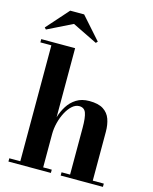

<svg xmlns="http://www.w3.org/2000/svg" viewBox="-138 -1047 905 1136"><g transform="rotate(15 315.0 -478.5)"><path d="M189.9 -887 37.8 -812 28.1 -822 147.9 -957H233.2L353 -822L343.3 -812ZM25.9 -20H93.3V-730H25.9V-750H233.4V-327.4Q244.4 -364.5 264.9 -397Q285.4 -429.4 317.7 -449.7Q350.1 -470 396.5 -470Q451.9 -470 482.4 -450.3Q512.9 -430.7 525 -396.6Q537.1 -362.5 537.1 -319.1V-20H604.7V0H345.9V-20H398.2V-306.2Q398.2 -369.1 387.8 -397.2Q377.4 -425.3 346.2 -425.3Q323.7 -425.3 303.3 -407.1Q283 -388.9 267.2 -359.1Q251.5 -329.3 242.4 -293.8Q233.4 -258.3 233.4 -223.6V-20H285.9V0H25.9Z"/></g></svg>

Font: Bodoni* 11
Style: Bold
Weight: 700
Version: Version 2.000; ttfautohint (v1.8.1)